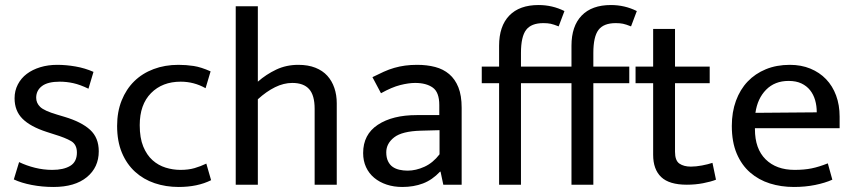

<svg xmlns="http://www.w3.org/2000/svg" viewBox="-20 -735 3397 764"><path d="M332 -382Q299 -398 272 -404Q245 -410 218 -410Q170 -410 147 -392.5Q124 -375 124 -346Q124 -325 140 -309.5Q156 -294 207 -279L237 -270Q304 -250 338.5 -218.5Q373 -187 373 -133Q373 -69 325.5 -30Q278 9 193 9Q148 9 106.5 1Q65 -7 35 -21L56 -90Q85 -76 119 -67.5Q153 -59 188 -59Q233 -59 259.5 -75Q286 -91 286 -128Q286 -160 263 -173.5Q240 -187 197 -200L166 -210Q101 -231 69.5 -262.5Q38 -294 38 -344Q38 -374 51 -399Q64 -424 86.5 -441Q109 -458 140 -467.5Q171 -477 208 -477Q243 -477 280.5 -470.5Q318 -464 352 -449Z M698 -59Q730 -59 754 -66Q778 -73 801 -84L820 -18Q766 9 691 9Q640 9 595.5 -6Q551 -21 517.5 -51.5Q484 -82 465 -127.5Q446 -173 446 -234Q446 -290 464 -335Q482 -380 514 -411.5Q546 -443 591 -460Q636 -477 690 -477Q721 -477 750.5 -472.5Q780 -468 818 -451L798 -384Q752 -410 699 -410Q626 -410 581 -364.5Q536 -319 536 -237Q536 -186 550 -152Q564 -118 587 -97.5Q610 -77 639 -68Q668 -59 698 -59Z M1006 0H918V-710H1006V-410Q1039 -439 1079 -458Q1119 -477 1167 -477Q1206 -477 1235 -465.5Q1264 -454 1282.5 -433.5Q1301 -413 1310.5 -385Q1320 -357 1320 -324V0H1232V-302Q1232 -356 1210 -380.5Q1188 -405 1143 -405Q1109 -405 1074.5 -388Q1040 -371 1006 -340Z M1462 -428Q1486 -440 1507 -449.5Q1528 -459 1549 -465Q1570 -471 1592 -474Q1614 -477 1640 -477Q1679 -477 1711.5 -468.5Q1744 -460 1767.5 -440Q1791 -420 1804 -387.5Q1817 -355 1817 -306V0H1744L1733 -52H1731Q1700 -19 1663 -5Q1626 9 1581 9Q1547 9 1518.5 -0.5Q1490 -10 1469 -27.5Q1448 -45 1436.5 -70Q1425 -95 1425 -126Q1425 -200 1483.5 -238.5Q1542 -277 1638 -277H1728V-317Q1728 -368 1702 -386.5Q1676 -405 1632 -405Q1606 -405 1572.5 -396.5Q1539 -388 1496 -364ZM1729 -217 1655 -215Q1580 -213 1548.5 -188.5Q1517 -164 1517 -129Q1517 -108 1524 -93.5Q1531 -79 1542.5 -71Q1554 -63 1569.5 -59.5Q1585 -56 1602 -56Q1635 -56 1669 -71.5Q1703 -87 1729 -121Z M2411 -715Q2466 -715 2514 -691L2491 -630Q2471 -638 2459 -640.5Q2447 -643 2430 -643Q2382 -643 2361.5 -616Q2341 -589 2341 -524V-470H2484V-404H2341V0H2254V-404H2053V0H1966V-404H1897V-470H1966V-553Q1966 -631 2006.5 -673Q2047 -715 2123 -715Q2178 -715 2226 -691L2203 -630Q2183 -638 2171 -640.5Q2159 -643 2142 -643Q2094 -643 2073.5 -616Q2053 -589 2053 -524V-470H2254V-553Q2254 -631 2294.5 -673Q2335 -715 2411 -715Z M2804 -404H2666V-131Q2666 -96 2683.5 -84Q2701 -72 2729 -72Q2749 -72 2773 -76.5Q2797 -81 2815 -87L2829 -20Q2809 -12 2778 -6Q2747 0 2713 0Q2643 0 2611 -30.5Q2579 -61 2579 -119V-404H2509V-470H2579V-620H2666V-470H2804Z M3321 -225H2984V-221Q2984 -143 3026.5 -101Q3069 -59 3142 -59Q3180 -59 3209.5 -65Q3239 -71 3274 -85L3292 -20Q3263 -7 3223.5 1Q3184 9 3139 9Q3088 9 3043.5 -5Q2999 -19 2965 -48.5Q2931 -78 2911.5 -124Q2892 -170 2892 -234Q2892 -289 2908.5 -334Q2925 -379 2955 -410.5Q2985 -442 3027.5 -459.5Q3070 -477 3123 -477Q3168 -477 3204.5 -462Q3241 -447 3267 -420Q3293 -393 3307 -355Q3321 -317 3321 -271ZM3230 -288Q3230 -314 3223.5 -336.5Q3217 -359 3203.5 -376Q3190 -393 3169 -403Q3148 -413 3118 -413Q3063 -413 3028.5 -378Q2994 -343 2986 -286Z"/></svg>

Font: Ek Mukta
Style: Regular
Weight: 400
Designer: Girish Dalvi and Yashodeep Gholap
Foundry: Ek Type
Version: Version 2.538;PS 1.001;hotconv 16.6.51;makeotf.lib2.5.65220;